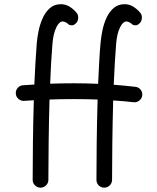

<svg xmlns="http://www.w3.org/2000/svg" viewBox="-20 -842 736 901"><path d="M326.2 -451.2Q383.8 -451.2 440.4 -448.7Q442.9 -502.9 445.6 -552.2Q448.2 -601.6 452.1 -642.6Q454.6 -670.4 461.2 -701.7Q467.8 -732.9 480.7 -760.3Q493.7 -787.6 514.2 -804.9Q534.7 -822.3 564.5 -822.3Q586.4 -822.3 604.5 -811.3Q622.6 -800.3 637.2 -783.2Q646.5 -772.9 645.8 -758.1Q645 -743.2 637.2 -734.9Q628.4 -725.1 620.4 -723.6Q612.3 -722.2 604 -725.1Q586.4 -741.2 573.2 -741.2Q556.6 -741.2 542.7 -712.4Q528.8 -683.6 524.9 -635.7Q521.5 -595.7 518.8 -546.9Q516.1 -498 513.7 -444.3Q564.9 -440.4 615.2 -434.6Q630.4 -433.1 639.9 -421.1Q649.4 -409.2 647.5 -394Q645.5 -379.4 633.5 -369.9Q621.6 -360.4 606.9 -362.3Q560.1 -367.7 511.2 -370.6Q508.3 -270.5 507.1 -171.1Q505.9 -71.8 505.9 2Q505.9 17.1 495.1 27.8Q484.4 38.6 468.8 38.6Q453.6 38.6 443.1 27.8Q432.6 17.1 432.6 2Q432.6 -72.8 433.8 -173.1Q435.1 -273.4 438 -375Q383.3 -377 326.2 -377Q268.1 -377 212.4 -375Q209.5 -273.9 208.3 -173.3Q207 -72.8 207 2Q207 17.1 196.3 27.8Q185.5 38.6 169.9 38.6Q154.8 38.6 144 27.8Q133.3 17.1 133.3 2Q133.3 -72.3 134.5 -171.6Q135.7 -271 138.7 -371.6Q115.7 -370.1 93.3 -368.7Q78.1 -367.7 66.7 -377.7Q55.2 -387.7 54.2 -402.8Q53.2 -418 63 -429.4Q72.8 -440.9 87.9 -441.9Q114.7 -443.8 141.1 -445.3Q143.6 -500.5 146.5 -550.8Q149.4 -601.1 152.8 -642.6Q155.3 -670.4 162.1 -701.7Q168.9 -732.9 181.9 -760.3Q194.8 -787.6 215.3 -804.9Q235.8 -822.3 265.6 -822.3Q287.6 -822.3 305.7 -811.3Q323.7 -800.3 338.4 -783.2Q347.7 -772.9 346.9 -758.1Q346.2 -743.2 338.4 -734.9Q329.6 -725.1 321.3 -723.6Q313 -722.2 304.7 -725.1Q288.1 -741.2 273.9 -741.2Q257.3 -741.2 243.7 -712.4Q230 -683.6 226.1 -635.7Q222.7 -596.7 220 -549.1Q217.3 -501.5 215.3 -449.2Q272.5 -451.2 326.2 -451.2Z"/></svg>

Font: Mikhak-DS2-FD Regular
Style: Regular
Weight: 400
Designer: Amin Abedi
Version: Version 3.4